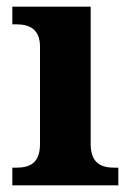

<svg xmlns="http://www.w3.org/2000/svg" viewBox="-20 -556 392 576"><path d="M17 0H335V-53H323C283 -53 252 -67 252 -124V-536H17V-483H29C68 -483 100 -469 100 -416V-124C100 -67 70 -53 29 -53H17Z"/></svg>

Font: Noto Serif Telugu
Style: Bold
Weight: 700
Designer: Jelle Bosma - Monotype Design Team
Foundry: Monotype Imaging Inc.
Version: Version 2.005